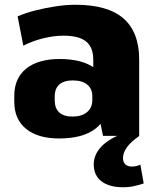

<svg xmlns="http://www.w3.org/2000/svg" viewBox="-20 -571 658 807"><path d="M372 -201V-320Q372 -372 342 -396.5Q312 -421 247 -421Q206 -421 161.5 -410Q117 -399 78 -379L54 -502Q88 -517 130 -527.5Q172 -538 215.5 -544.5Q259 -551 297 -551Q433 -551 499 -493.5Q565 -436 565 -320V0H413ZM229 11Q139 11 89.5 -29.5Q40 -70 40 -143V-168Q40 -242 90 -282.5Q140 -323 231 -323Q327 -323 380.5 -283Q434 -243 434 -170V-144Q434 -70 380.5 -29.5Q327 11 229 11ZM284 -81Q323 -81 345.5 -99.5Q368 -118 368 -150V-167Q368 -198 346.5 -215.5Q325 -233 286 -233Q249 -233 229.5 -216Q210 -199 210 -165V-149Q210 -116 229 -98.5Q248 -81 284 -81ZM497 216Q439 216 406.5 191Q374 166 374 120Q374 81 403 48.5Q432 16 485 -5L566 0Q530 25 513.5 48Q497 71 497 93Q497 110 506.5 119.5Q516 129 534 129Q554 129 570 121L584 200Q567 206 544.5 211Q522 216 497 216Z"/></svg>

Font: Pathway Extreme SemiCondensed ExtraBold
Style: Regular
Weight: 800
Width: 4
Version: Version 1.001;gftools[0.9.26]